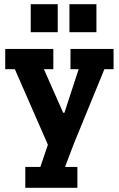

<svg xmlns="http://www.w3.org/2000/svg" viewBox="-20 -685 569 918"><path d="M127 -531V-665H256V-531ZM312 -531V-665H441V-531ZM523 -354H479L334 0L291 113H350V213H101V113H173L209 7L51 -354H5V-451H235V-354H190L282 -146H288L356 -354H317V-451H523Z"/></svg>

Font: Zilla Slab Bold
Style: Bold
Weight: 700
Designer: Typotheque.com
Foundry: Typotheque type foundry
Version: Version 1.1; 2017; ttfautohint (v1.6)